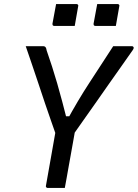

<svg xmlns="http://www.w3.org/2000/svg" viewBox="-20 -928 680 948"><path d="M300 0Q286 0 272 0Q258 0 244.5 0Q231 0 216 0Q213 0 210.5 -1.5Q208 -3 207 -5.5Q206 -8 207 -12Q220 -86 233.5 -161.5Q247 -237 260 -312L355 -308Q349 -275 343 -239.5Q337 -204 330.5 -169.5Q324 -135 318 -100Q313 -74 309 -49Q305 -24 300 0ZM107 -700Q129 -700 150 -700Q171 -700 191 -700Q197 -700 200.5 -698.5Q204 -697 206.5 -692.5Q209 -688 210 -680Q224 -640 237 -599.5Q250 -559 262.5 -516Q275 -473 287.5 -425.5Q300 -378 314 -323L284 -354H345L305 -323Q336 -380 364.5 -428Q393 -476 421.5 -519.5Q450 -563 478.5 -607Q507 -651 539 -700Q562 -700 586 -700Q610 -700 632 -700Q637 -700 639.5 -695Q642 -690 635 -680Q606 -638 576 -596Q546 -554 516 -511Q486 -468 455.5 -424.5Q425 -381 394.5 -338Q364 -295 334 -252Q308 -252 293.5 -252Q279 -252 271.5 -253.5Q264 -255 261 -257.5Q258 -260 256 -263Q246 -292 232 -331.5Q218 -371 202.5 -417Q187 -463 171 -511.5Q155 -560 138.5 -608Q122 -656 107 -700ZM257 -908Q281 -908 306.5 -908Q332 -908 357 -908Q361 -908 363 -906.5Q365 -905 366 -903Q367 -901 366 -897L349 -800Q324 -800 298.5 -800Q273 -800 248 -800Q245 -800 242.5 -801.5Q240 -803 239.5 -805.5Q239 -808 239 -811ZM460 -908Q484 -908 509.5 -908Q535 -908 560 -908Q564 -908 566 -906.5Q568 -905 569 -903Q570 -901 569 -897L552 -800Q527 -800 501.5 -800Q476 -800 451 -800Q448 -800 445.5 -801.5Q443 -803 442.5 -805.5Q442 -808 442 -811Z"/></svg>

Font: RecMonoLinear Nerd Font Mono
Style: Italic
Weight: 400
Italic angle: -10°
Monospace: yes
Version: Version 1.085; ttfautohint (v1.8.4.7-5d5b);Nerd Fonts 3.2.1